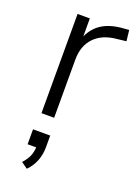

<svg xmlns="http://www.w3.org/2000/svg" viewBox="-145 -558 633 882"><g transform="rotate(20 171.0 -117.0)"><path d="M80 0V-485H140V-397Q161 -443 201 -467Q241 -491 303 -495L328 -497L334 -444L291 -439Q220 -433 181 -392.5Q142 -352 142 -284V0ZM104 263 73 241Q94 218 102 198Q110 178 111 156H69V83H153V140Q153 175 141 206.5Q129 238 104 263Z"/></g></svg>

Font: Nunito Sans Light
Style: Regular
Weight: 300
Designer: Vernon Adams
Foundry: Vernon Adams
Version: Version 3.101; ttfautohint (v1.8.4.7-5d5b);gftools[0.9.27]